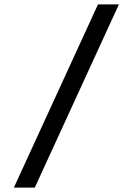

<svg xmlns="http://www.w3.org/2000/svg" viewBox="-20 -766 605 872"><path d="M138 86 520 -746H425L43 86Z"/></svg>

Font: Bluebird
Style: Li
Weight: 300
Designer: Jasper
Foundry: Cannot Into Space Fonts
Version: Version 0.98